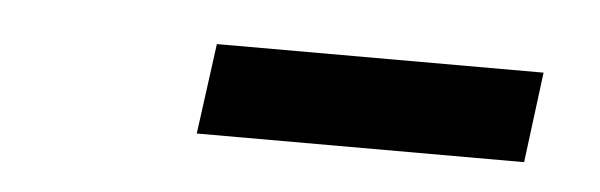

<svg xmlns="http://www.w3.org/2000/svg" viewBox="-24 -747 466 149"><g transform="rotate(5 209.0 -672.0)"><path d="M141 -707H395.5L386.5 -636.5H131.5Z"/></g></svg>

Font: Merriweather 48pt
Style: Italic
Weight: 400
Italic angle: -7.8°
Version: Version 2.101